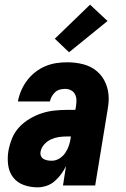

<svg xmlns="http://www.w3.org/2000/svg" viewBox="-20 -795 540 823"><path d="M141 8Q110 8 82 -2Q54 -12 36.5 -34.5Q19 -57 15 -87.5Q11 -118 16 -148Q21 -175 31.5 -201.5Q42 -228 62 -249.5Q82 -271 107.5 -286Q133 -301 159 -309.5Q185 -318 212.5 -321Q240 -324 266 -324H303L306 -341Q308 -355 307.5 -368Q307 -381 301 -392Q295 -403 283.5 -408.5Q272 -414 259 -414Q248 -414 236.5 -411Q225 -408 216.5 -400Q208 -392 202 -381.5Q196 -371 194 -360H57V-361Q61 -384 71 -407Q81 -430 96 -450Q111 -470 131.5 -486Q152 -502 175 -511.5Q198 -521 221.5 -524.5Q245 -528 268 -528Q304 -528 337 -519.5Q370 -511 395 -490Q420 -469 433 -438Q446 -407 446 -372Q446 -360 444.5 -347.5Q443 -335 441 -323L388 0H250L263 -83Q254 -65 242 -48.5Q230 -32 214.5 -18.5Q199 -5 179.5 1.5Q160 8 141 8ZM202 -106Q219 -106 234.5 -115.5Q250 -125 260 -140Q270 -155 275.5 -171.5Q281 -188 283 -204L284 -210H266Q249 -210 232 -207.5Q215 -205 198.5 -197.5Q182 -190 169.5 -176Q157 -162 154 -145Q152 -135 155.5 -126.5Q159 -118 167 -113.5Q175 -109 184 -107.5Q193 -106 202 -106ZM276 -571 215 -629 366 -775 441 -705Z"/></svg>

Font: Iosevka Heavy Oblique
Style: Regular
Weight: 900
Italic angle: -9°
Monospace: yes
Designer: Belleve Invis
Foundry: Belleve Invis
Version: Version 32.5.0; ttfautohint (v1.8.4)